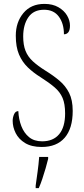

<svg xmlns="http://www.w3.org/2000/svg" viewBox="-20 -744 433 985"><path d="M194 10Q142 10 109 -10Q76 -30 60.5 -61Q45 -92 45 -124Q45 -141 52 -157.5Q59 -174 74 -174Q76 -132 89.5 -97Q103 -62 129 -40.5Q155 -19 196 -19Q253 -19 283.5 -55.5Q314 -92 314 -162Q314 -211 301 -241.5Q288 -272 260 -296Q232 -320 188 -348Q151 -371 122.5 -398.5Q94 -426 77.5 -464.5Q61 -503 61 -561Q61 -630 100 -677Q139 -724 208 -724Q250 -724 279.5 -707Q309 -690 324 -664.5Q339 -639 339 -613Q339 -589 330.5 -578.5Q322 -568 308 -568Q308 -623 282 -658.5Q256 -694 206 -694Q152 -694 125.5 -655.5Q99 -617 99 -557Q99 -513 111 -483Q123 -453 148.5 -429.5Q174 -406 214 -381Q253 -357 284.5 -330.5Q316 -304 334.5 -267.5Q353 -231 353 -175Q353 -85 312 -37.5Q271 10 194 10ZM163 208Q168 172 173 136Q178 100 181 61H227V71Q222 92 214 119.5Q206 147 197 174Q188 201 179 221H163Z"/></svg>

Font: Noto Serif Bengali ExtraCondensed ExtraLight
Style: Regular
Weight: 200
Width: 2
Designer: Juan Bruce, Universal Thirst, Indian Type Foundry and the Monotype Design Team.
Foundry: Monotype Imaging Inc.
Version: Version 2.003; ttfautohint (v1.8.4.7-5d5b)